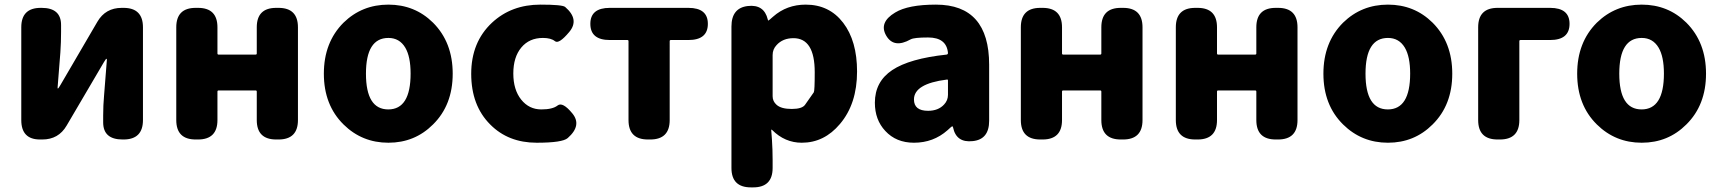

<svg xmlns="http://www.w3.org/2000/svg" viewBox="-20 -603 7435 830"><path d="M153 0Q72 0 72 -84V-485Q72 -569 156 -569H160Q244 -569 244 -495V-465Q244 -421 241 -377L229 -225Q229 -220 230.5 -220Q232 -220 241 -235L401 -509Q436 -569 506 -569H514Q598 -569 598 -485V-84Q598 0 514 0H510Q426 0 426 -74V-104Q426 -148 430 -192L442 -344Q442 -349 440 -349Q438 -349 429 -334L268 -60Q233 0 163 0Z M826 0Q742 0 742 -84V-485Q742 -569 826 -569H836Q920 -569 920 -485V-372Q920 -367 925 -367H1085Q1090 -367 1090 -372V-485Q1090 -569 1174 -569H1184Q1268 -569 1268 -485V-84Q1268 0 1184 0H1174Q1090 0 1090 -84V-207Q1090 -212 1085 -212H925Q920 -212 920 -207V-84Q920 0 836 0Z M1465 -65Q1380 -149 1380 -284.5Q1380 -420 1465 -505Q1545 -583 1659 -583Q1773 -583 1852 -505Q1937 -420 1937 -284.5Q1937 -149 1852 -65Q1773 14 1659 14Q1545 14 1465 -65ZM1755 -285Q1755 -358 1732 -397Q1707 -439 1659 -439Q1562 -439 1562 -284.5Q1562 -130 1658.5 -130Q1755 -130 1755 -285Z M2300 14Q2177 14 2099 -65Q2017 -147 2017 -284Q2017 -421 2107 -505Q2191 -583 2316 -583Q2411 -583 2423 -573Q2486 -519 2441 -465Q2396 -411 2379 -425Q2362 -439 2327 -439Q2268 -439 2233.5 -397.5Q2199 -356 2199 -285.5Q2199 -215 2233 -172.5Q2267 -130 2320 -130Q2369 -130 2390.5 -147Q2412 -164 2454 -113Q2497 -61 2434 -6Q2411 14 2300 14Z M2781 0Q2697 0 2697 -84V-425Q2697 -430 2692 -430H2616Q2532 -430 2532 -500Q2532 -569 2616 -569H2956Q3040 -569 3040 -500Q3040 -430 2956 -430H2880Q2875 -430 2875 -425V-84Q2875 0 2791 0Z M3226 207Q3142 207 3142 123V-488Q3142 -569 3213 -577Q3283 -585 3299 -519Q3300 -514 3301.5 -514Q3303 -514 3322 -531Q3381 -583 3463 -583Q3565 -583 3625 -504.5Q3685 -426 3685 -294Q3685 -154 3611 -67Q3543 14 3446 14Q3373 14 3318 -41Q3314 -45 3314 -40L3317 0Q3320 44 3320 88V123Q3320 207 3236 207ZM3498 -204Q3502 -210 3502 -291Q3502 -438 3410 -438Q3364 -438 3337 -408Q3320 -390 3320 -365V-187Q3320 -165 3337 -150Q3357 -132 3402.5 -132Q3448 -132 3460.5 -150.5Q3473 -169 3498 -204Z M3931 14Q3854 14 3807 -37Q3762 -85 3762 -159Q3762 -250 3837 -300Q3912 -350 4072 -367Q4078 -368 4078 -374Q4072 -441 3992 -441Q3932 -441 3917 -433Q3844 -392 3811 -449Q3778 -506 3850 -549Q3906 -583 4026 -583Q4256 -583 4256 -323V-81Q4256 0 4185 7Q4114 15 4100 -52Q4099 -57 4096.5 -57Q4094 -57 4076 -40Q4015 14 3931 14ZM3992 -124Q4036 -124 4061 -151Q4078 -169 4078 -193V-255Q4078 -260 4073 -259Q3931 -241 3931 -173Q3931 -124 3992 -124Z M4477 0Q4393 0 4393 -84V-485Q4393 -569 4477 -569H4487Q4571 -569 4571 -485V-372Q4571 -367 4576 -367H4736Q4741 -367 4741 -372V-485Q4741 -569 4825 -569H4835Q4919 -569 4919 -485V-84Q4919 0 4835 0H4825Q4741 0 4741 -84V-207Q4741 -212 4736 -212H4576Q4571 -212 4571 -207V-84Q4571 0 4487 0Z M5147 0Q5063 0 5063 -84V-485Q5063 -569 5147 -569H5157Q5241 -569 5241 -485V-372Q5241 -367 5246 -367H5406Q5411 -367 5411 -372V-485Q5411 -569 5495 -569H5505Q5589 -569 5589 -485V-84Q5589 0 5505 0H5495Q5411 0 5411 -84V-207Q5411 -212 5406 -212H5246Q5241 -212 5241 -207V-84Q5241 0 5157 0Z M5786 -65Q5701 -149 5701 -284.5Q5701 -420 5786 -505Q5866 -583 5980 -583Q6094 -583 6173 -505Q6258 -420 6258 -284.5Q6258 -149 6173 -65Q6094 14 5980 14Q5866 14 5786 -65ZM6076 -285Q6076 -358 6053 -397Q6028 -439 5980 -439Q5883 -439 5883 -284.5Q5883 -130 5979.5 -130Q6076 -130 6076 -285Z M6454 0Q6370 0 6370 -84V-485Q6370 -569 6454 -569H6681Q6765 -569 6765 -500Q6765 -430 6681 -430H6553Q6548 -430 6548 -425V-84Q6548 0 6464 0Z M6883 -65Q6798 -149 6798 -284.5Q6798 -420 6883 -505Q6963 -583 7077 -583Q7191 -583 7270 -505Q7355 -420 7355 -284.5Q7355 -149 7270 -65Q7191 14 7077 14Q6963 14 6883 -65ZM7173 -285Q7173 -358 7150 -397Q7125 -439 7077 -439Q6980 -439 6980 -284.5Q6980 -130 7076.5 -130Q7173 -130 7173 -285Z"/></svg>

Font: Resource Han Rounded JP Heavy
Style: Regular
Weight: 900
Designer: Cyano Hao (round all glyphs); Ryoko NISHIZUKA 西塚涼子 (kana, bopomofo & ideographs); Paul D. Hunt (Latin, Greek & Cyrillic)
Foundry: Cyano Hao
Version: 0.990